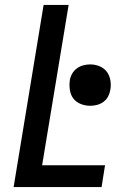

<svg xmlns="http://www.w3.org/2000/svg" viewBox="-20 -755 540 775"><path d="M35 0 156 -735H257L150 -88H404L390 0ZM344 -328Q324 -328 305.5 -335.5Q287 -343 276 -357.5Q265 -372 262 -392Q259 -412 262 -432Q264 -445 271.5 -458Q279 -471 291 -479.5Q303 -488 317 -491.5Q331 -495 344 -495Q364 -495 382 -487.5Q400 -480 411 -465.5Q422 -451 425.5 -431Q429 -411 425 -391Q423 -378 416 -365Q409 -352 397 -343.5Q385 -335 371.5 -331.5Q358 -328 344 -328Z"/></svg>

Font: Iosevka SS18 Semibold
Style: Italic
Weight: 600
Italic angle: -9°
Monospace: yes
Designer: Belleve Invis
Foundry: Belleve Invis
Version: Version 25.1.1; ttfautohint (v1.8.4)